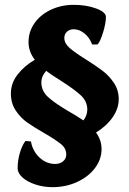

<svg xmlns="http://www.w3.org/2000/svg" viewBox="-20 -676 534 794"><path d="M377 -128Q400 -97 400 -59Q400 -18 373.5 18Q347 54 300 76Q253 98 197 98Q160 98 126.5 87Q93 76 73 58Q53 40 53 20Q53 -11 61.5 -41.5Q70 -72 85 -93L108 -91Q115 -51 143.5 -24.5Q172 2 208 2Q228 2 241 -9Q254 -20 254 -37Q254 -62 233 -79.5Q212 -97 164 -125Q120 -150 92.5 -169.5Q65 -189 45 -219Q25 -249 25 -289Q25 -332 52.5 -367.5Q80 -403 124 -429Q98 -462 98 -502Q98 -545 122.5 -580Q147 -615 190 -635.5Q233 -656 285 -656Q337 -656 377.5 -641Q418 -626 418 -606Q418 -580 406 -541Q394 -502 383 -492H361Q351 -520 329.5 -537.5Q308 -555 285 -555Q268 -555 257 -545Q246 -535 246 -519Q246 -497 267.5 -478Q289 -459 334 -431Q377 -404 404.5 -383Q432 -362 451.5 -332.5Q471 -303 471 -266Q471 -227 445.5 -190.5Q420 -154 377 -128ZM265 -215Q295 -198 325 -178Q341 -199 341 -223Q341 -257 314 -282Q287 -307 232 -342Q190 -368 171 -383Q151 -361 151 -335Q151 -300 179 -274.5Q207 -249 265 -215Z"/></svg>

Font: Alegreya ExtraBold
Style: Regular
Weight: 800
Designer: Juan Pablo del Peral
Foundry: Huerta Tipografica
Version: Version 2.007; ttfautohint (v1.6)